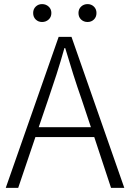

<svg xmlns="http://www.w3.org/2000/svg" viewBox="-20 -907 627 927"><path d="M211.9 -424.8 167 -293H418.9L375 -424.8Q352.5 -488.8 333.5 -548.8Q314.5 -608.9 294.9 -674.8H291Q272.5 -608.9 253.2 -548.8Q233.9 -488.8 211.9 -424.8ZM7.8 0 263.2 -729H325.2L580.1 0H516.1L435.1 -245.1H150.9L67.9 0ZM183.1 -800.8Q165 -800.8 152.6 -812.7Q140.1 -824.7 140.1 -844.2Q140.1 -863.3 152.6 -875.2Q165 -887.2 183.1 -887.2Q201.7 -887.2 214.8 -875.2Q228 -863.3 228 -844.2Q228 -824.7 214.8 -812.7Q201.7 -800.8 183.1 -800.8ZM402.8 -800.8Q384.3 -800.8 371.6 -812.7Q358.9 -824.7 358.9 -844.2Q358.9 -863.3 371.6 -875.2Q384.3 -887.2 402.8 -887.2Q420.9 -887.2 433.3 -875.2Q445.8 -863.3 445.8 -844.2Q445.8 -824.7 433.3 -812.7Q420.9 -800.8 402.8 -800.8Z"/></svg>

Font: Source Han Sans CN Light
Style: Regular
Weight: 300
Designer: Ryoko NISHIZUKA  (kana, bopomofo & ideographs); Paul D. Hunt (Latin, Greek & Cyrillic); Sandoll Communications , Soo-you
Foundry: Adobe
Version: Version 2.000;hotconv 1.0.107;makeotfexe 2.5.65593